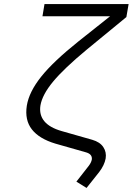

<svg xmlns="http://www.w3.org/2000/svg" viewBox="-20 -750 653 945"><path d="M406 175 356 144 417 66Q429 50 432 35Q435 9 404 0L253 -43Q173 -67 137 -113Q101 -159 112 -230Q123 -298 183 -373Q243 -448 367 -547L522 -670H189L199 -730H613L602 -666L406 -505Q295 -413 241.5 -348.5Q188 -284 179 -231Q165 -139 283 -105L434 -62Q472 -51 488.5 -26Q505 -1 500 30Q494 63 468 97Z"/></svg>

Font: JetBrains Mono NL ExtraLight
Style: Italic
Weight: 200
Italic angle: -9°
Monospace: yes
Designer: Philipp Nurullin, Konstantin Bulenkov
Foundry: JetBrains
Version: Version 2.305; ttfautohint (v1.8.4.7-5d5b)